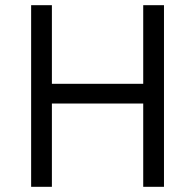

<svg xmlns="http://www.w3.org/2000/svg" viewBox="-20 -720 752 740"><path d="M100 0H180V-321H532V0H612V-700H532V-397H180V-700H100Z"/></svg>

Font: Fixel Display Regular
Style: Regular
Weight: 400
Designer: AlfaBravo + MacPaw
Foundry: Kyrylo Tkachov, Marchela Mozhyna, Serhii Makarenko, Maria Weinstein, Zakhar Kryvoshyya
Version: Version 1.211